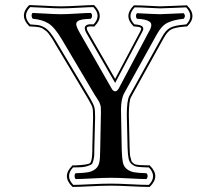

<svg xmlns="http://www.w3.org/2000/svg" viewBox="-20 -701 853 757"><path d="M460 -109Q461 -77 464.5 -60.5Q468 -44 480 -34.5Q492 -25 508 -22Q524 -19 557 -18Q562 -14 562 -7Q562 0 557 5Q537 5 492.5 2.5Q448 0 418 0Q388 0 343 2.5Q298 5 278 5Q274 0 274 -7Q274 -14 278 -18Q312 -19 328 -22Q344 -25 356 -34.5Q368 -44 371.5 -60.5Q375 -77 375 -109L378 -259Q378 -270 377.5 -277Q377 -284 374.5 -290.5Q372 -297 370.5 -300Q369 -303 363.5 -311.5Q358 -320 354 -326L223 -547Q195 -594 170.5 -609Q146 -624 109 -627Q105 -632 104.5 -638.5Q104 -645 108 -650Q116 -650 157 -647.5Q198 -645 220 -645Q243 -645 282.5 -647.5Q322 -650 338 -650Q343 -646 343 -639Q343 -632 338 -627Q315 -626 303.5 -624Q292 -622 285.5 -616.5Q279 -611 281 -601.5Q283 -592 292 -576L419 -354Q425 -342 433 -341Q441 -340 448 -352L567 -576Q576 -591 576.5 -601Q577 -611 569 -616Q561 -621 550 -623.5Q539 -626 520 -627Q516 -632 516 -638Q516 -644 520 -649Q540 -648 570 -646.5Q600 -645 611 -645Q624 -645 658.5 -647Q693 -649 704 -649Q709 -644 709 -638Q709 -632 704 -627Q665 -623 641 -611.5Q617 -600 598 -565L470 -334Q457 -311 457 -268ZM491 -119Q492 -106 492 -97Q492 -88 494.5 -80.5Q497 -73 497.5 -68.5Q498 -64 503 -60Q508 -56 509.5 -54.5Q511 -53 520 -51.5Q529 -50 532.5 -50Q536 -50 549 -49.5Q562 -49 569 -49H571L572 -47Q613 -6 571 35L570 36H568Q543 36 495 33.5Q447 31 418 31Q384 31 336 33.5Q288 36 267 36H266L265 35Q223 -6 264 -47L265 -49H267Q270 -49 277 -49Q327 -51 335 -58Q343 -65 344 -104Q344 -114 344 -119L347 -239Q347 -267 344.5 -276.5Q342 -286 328 -310L196 -531Q189 -544 182 -554Q175 -564 170 -570.5Q165 -577 158 -581.5Q151 -586 148 -588.5Q145 -591 136.5 -593Q128 -595 125.5 -595Q123 -595 112 -596Q101 -597 98 -597H96L95 -598Q54 -639 94 -680L96 -681H98Q111 -681 154.5 -678.5Q198 -676 220 -676Q246 -676 289.5 -678.5Q333 -681 349 -681H351L352 -680Q394 -638 353 -598L352 -596L340 -597Q330 -597 325 -595Q318 -591 328 -574L434 -390L533 -577Q536 -583 537 -587Q537 -591 533 -593Q529 -595 518 -596L507 -597L506 -598Q466 -638 507 -679L508 -680H510Q533 -680 568 -678Q603 -676 611 -676Q627 -676 666.5 -678Q706 -680 715 -680H717L718 -679Q759 -638 719 -598L718 -597L707 -596Q670 -593 655 -585Q640 -577 625 -550L497 -319Q488 -304 488 -248ZM483 -119 480 -248Q480 -305 490 -323L618 -554Q633 -582 651 -591.5Q669 -601 707 -604L715 -605Q746 -638 714 -672Q708 -672 667.5 -670Q627 -668 611 -668Q602 -668 568 -670Q534 -672 511 -672Q478 -638 510 -605L519 -604Q531 -603 538 -599Q545 -595 545 -586Q544 -581 540 -574L434 -374L321 -570Q307 -595 322 -602Q328 -606 340 -605H349Q381 -639 348 -673Q334 -673 290 -670.5Q246 -668 220 -668Q198 -668 154.5 -670.5Q111 -673 99 -673Q66 -639 99 -605Q102 -604 108 -604Q125 -603 133.5 -601.5Q142 -600 154 -593.5Q166 -587 177.5 -573Q189 -559 203 -535L335 -314Q349 -290 352 -278.5Q355 -267 355 -239L352 -119Q352 -96 351.5 -88Q351 -80 348 -68Q345 -56 341.5 -53.5Q338 -51 327 -47Q316 -43 304 -42Q292 -41 268 -41Q236 -6 269 28Q287 28 335.5 25.5Q384 23 418 23Q447 23 494.5 25.5Q542 28 567 28Q600 -6 567 -41Q564 -41 558 -41Q532 -42 521.5 -43.5Q511 -45 500.5 -53Q490 -61 487 -76Q484 -91 483 -119Z"/></svg>

Font: Linux Libertine Initials O
Style: Initials
Weight: 400
Designer: Philipp H. Poll
Foundry: Philipp H. Poll
Version: Version 5.0.6